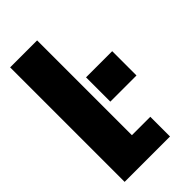

<svg xmlns="http://www.w3.org/2000/svg" viewBox="-218 -765 830 830"><g transform="rotate(-45 197.0 -350.0)"><path d="M22 0V-700H187V-120.5H299.5V0ZM223.5 -437.5H383.5V-289H223.5Z"/></g></svg>

Font: Trispace Condensed
Style: Bold
Weight: 700
Width: 3
Designer: Tyler Finck
Foundry: Etcetera Type Company
Version: Version 1.210; ttfautohint (v1.8.3)